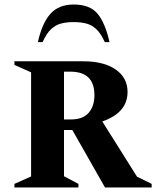

<svg xmlns="http://www.w3.org/2000/svg" viewBox="-20 -832 693 852"><path d="M44 0V-16L118 -49V-511L44 -544V-560H350Q441 -560 493.5 -523.5Q546 -487 546 -424Q546 -332 434 -293L588 -48L653 -16V0H446L301 -255H264V-50L328 -16V0ZM292 -514H264V-302H295Q348 -302 373.5 -331.5Q399 -361 399 -410Q399 -514 292 -514ZM148 -645Q167 -730 204 -771Q241 -812 307 -812Q379 -812 413 -771Q447 -730 466 -645H445Q427 -685 406.5 -703.5Q386 -722 361.5 -728Q337 -734 307 -734Q277 -734 252.5 -728Q228 -722 207.5 -703.5Q187 -685 169 -645Z"/></svg>

Font: Spectral SC
Style: Bold
Weight: 700
Designer: Jean-Baptiste Levee
Foundry: Production Type
Version: Version 2.001